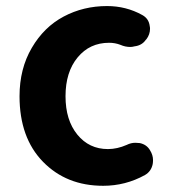

<svg xmlns="http://www.w3.org/2000/svg" viewBox="-20 -594 566 628"><path d="M317.4 13.7Q197.3 13.7 120.6 -64.9Q43.9 -143.6 43.9 -279.3Q43.9 -369.1 84 -437.5Q124 -505.9 188.5 -540Q252.9 -574.2 330.1 -574.2Q392.6 -574.2 445.3 -544.9Q466.8 -533.2 469.7 -508.8Q470.7 -504.9 470.7 -500Q470.7 -481.4 459 -465.8L457 -463.9Q444.3 -445.3 419.9 -442.4Q413.1 -440.4 406.2 -440.4Q389.6 -440.4 374 -447.3Q356.4 -454.1 336.9 -454.1Q273.4 -454.1 233.9 -406.2Q194.3 -358.4 194.3 -279.3Q194.3 -201.2 232.9 -153.8Q271.5 -106.4 333 -106.4Q363.3 -106.4 394.5 -120.1Q408.2 -127 422.9 -127Q429.7 -127 437.5 -126Q460 -121.1 470.7 -102.5Q480.5 -86.9 480.5 -70.3Q480.5 -63.5 479.5 -57.6Q474.6 -33.2 454.1 -21.5Q390.6 13.7 317.4 13.7Z"/></svg>

Font: Gen Jyuu Gothic P Bold
Style: Bold
Weight: 700
Designer: [Source Han Sans]
Ryoko NISHIZUKA  (kana & ideographs); Paul D. Hunt (Latin, Greek & Cyrillic); Wenlong ZHANG  (bopomofo
Version: Version 1.002.20150607